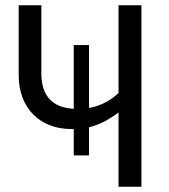

<svg xmlns="http://www.w3.org/2000/svg" viewBox="-20 -709 640 729"><path d="M430 -689V-356C403 -330 367 -308 318 -299V-538H260V-296C182 -300 137 -342 137 -430V-689H51V-423C51 -299 131 -219 251 -219H260V-119H318V-226C357 -235 391 -253 430 -282V0H517V-689Z"/></svg>

Font: FiraMono Nerd Font
Style: Regular
Weight: 400
Designer: Carrois Corporate & Edenspiekermann AG
Foundry: Carrois Corporate GbR & Edenspiekermann AG
Version: Version 003.206;Nerd Fonts 3.3.0